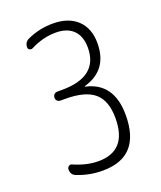

<svg xmlns="http://www.w3.org/2000/svg" viewBox="-139 -829 778 927"><g transform="rotate(-20 250.0 -365.0)"><path d="M98.6 -14.6Q73.2 -24.4 74.2 -52.7Q74.2 -61.5 82 -67.4Q89.8 -73.2 97.7 -69.3Q164.1 -40 224.6 -40Q372.1 -40 372.1 -208Q372.1 -296.9 325.7 -337.4Q279.3 -377.9 175.8 -377.9H152.3Q142.6 -377.9 135.7 -383.8Q128.9 -389.6 128.9 -399.9Q128.9 -410.2 135.3 -417Q141.6 -423.8 152.3 -423.8H175.8Q362.3 -423.8 363.3 -572.3Q363.3 -631.8 331.5 -663.1Q299.8 -694.3 241.2 -694.3Q175.8 -694.3 111.3 -661.1Q103.5 -657.2 95.7 -661.6Q87.9 -666 87.9 -673.8Q87.9 -701.2 112.3 -711.9Q173.8 -740.2 243.2 -740.2Q323.2 -740.2 368.7 -697.3Q414.1 -654.3 414.1 -578.1Q414.1 -439.5 286.1 -403.3Q285.2 -403.3 285.2 -402.3Q285.2 -400.4 286.1 -400.4Q423.8 -370.1 423.8 -205.1Q423.8 9.8 229.5 9.8Q164.1 10.7 98.6 -14.6Z"/></g></svg>

Font: Rounded-L Mgen+ 1m light
Style: Regular
Weight: 200
Designer: [Source Han Sans]
Ryoko NISHIZUKA  (kana & ideographs); Paul D. Hunt (Latin, Greek & Cyrillic); Wenlong ZHANG  (bopomofo
Version: Version 1.059.20150602